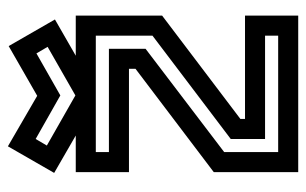

<svg xmlns="http://www.w3.org/2000/svg" viewBox="-168 -626 793 498"><g transform="rotate(-90 229.0 -376.5)"><path d="M84 -52H386V-86H118V-175L386 -378V-525H84V-491H352V-396L84 -192ZM231 -578 357 -650 340 -679 231 -617 118 -681 101 -652ZM334 -577H438V-353L170 -150V-138H438V0H32V-219L300 -422V-439H32V-577H127L30 -633L99 -753L230 -677L359 -751L428 -631Z"/></g></svg>

Font: Aurach Bi
Style: Regular
Weight: 400
Designer: Peter Wiegel
Foundry: Peter Wiegel
Version: Version 1.002